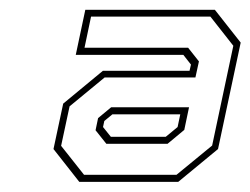

<svg xmlns="http://www.w3.org/2000/svg" viewBox="-20 -726 506 388"><path d="M140.2 -358.5 88.1 -424.8 107.7 -516.6 187.9 -582.9H363L365.9 -595.5L350.5 -615.1H133.1L152.4 -706.2H414.2L466.4 -639.9L420.6 -424.8L340.2 -358.5ZM194.9 -435.4 173.1 -462.8 178.2 -487.3 204.6 -509.2H362L352.4 -463.5L318.6 -435.4ZM149.9 -372.7H336.6L408.7 -431.9L451.5 -633.5L405.2 -692.4H164L150.8 -629.6H360.1L382 -601.9L374.9 -569.4H191.4L120.6 -511.1L103.5 -431.3ZM204 -449.6H315L338.9 -469.3L344.3 -495H207.2L190.8 -481.5L188.2 -469.3Z"/></svg>

Font: Tourney Thin ExtraLight
Style: Italic
Weight: 250
Italic angle: -12°
Version: Version 1.015